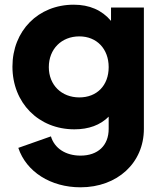

<svg xmlns="http://www.w3.org/2000/svg" viewBox="-20 -578 688 818"><path d="M323 220C480 220 593 116 593 -29V-546H453V-489C414 -535 361 -558 294 -558C143 -558 33 -447 33 -294C33 -140 144 -27 297 -27C358 -27 407 -45 443 -81V-29C443 42 397 85 323 85C260 85 212 54 197 3L58 52C92 154 196 220 323 220ZM188 -292C188 -369 242 -423 318 -423C392 -423 443 -370 443 -292C443 -214 393 -163 318 -163C242 -163 188 -216 188 -292Z"/></svg>

Font: Mluvka ExtraBold
Style: Regular
Weight: 800
Designer: Modified by Jiří Krblich, Original typeface by Gumpita Rahayu
Foundry: Gumpita Rahayu & Jiří Krblich
Version: Version 2.000;Glyphs 3.1.1 (3134)